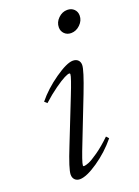

<svg xmlns="http://www.w3.org/2000/svg" viewBox="-129 -701 555 769"><g transform="rotate(-20 149.0 -316.5)"><path d="M242.2 -550.8Q225.1 -550.8 214.1 -561.8Q203.1 -572.8 203.1 -588.9Q203.1 -610.8 220 -627.2Q236.8 -643.6 258.3 -643.6Q275.9 -643.6 286.9 -632.8Q297.9 -622.1 297.9 -605.5Q297.9 -584 280.8 -567.4Q263.7 -550.8 242.2 -550.8ZM75.2 11.2Q62 11.2 54 3.2Q45.9 -4.9 45.9 -18.6Q45.9 -42 81.1 -129.4L153.8 -313Q182.6 -385.3 182.6 -397.5Q182.6 -401.4 178.2 -401.4Q172.4 -401.4 157.5 -394Q142.6 -386.7 114.7 -366.9Q86.9 -347.2 56.6 -319.8L45.9 -329.6Q80.6 -372.6 132.3 -408.7Q184.1 -444.8 210 -444.8Q223.6 -444.8 231.7 -437Q239.7 -429.2 239.7 -416Q239.7 -394.5 205.1 -305.2L134.3 -124Q104.5 -49.3 104.5 -36.6Q104.5 -32.7 108.4 -32.7Q115.2 -32.7 128.9 -38.1Q142.6 -43.5 170.9 -63.2Q199.2 -83 231 -113.8L240.7 -103Q202.6 -56.6 153.1 -22.7Q103.5 11.2 75.2 11.2Z"/></g></svg>

Font: Elstob Light
Style: Italic
Weight: 300
Italic angle: -20°
Designer: Peter S. Baker
Version: Version 1.015